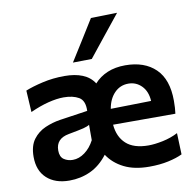

<svg xmlns="http://www.w3.org/2000/svg" viewBox="-86 -865 981 965"><g transform="rotate(-10 405.0 -383.0)"><path d="M192 11.5Q119.5 11.5 77 -27.5Q34.5 -66.5 34.5 -137Q34.5 -193 59 -225.8Q83.5 -258.5 121 -274.8Q158.5 -291 197.5 -297L340 -318Q342 -370.5 312 -388Q282 -405.5 234.5 -405.5Q200 -405.5 156.2 -394.5Q112.5 -383.5 63 -361L56.5 -471.5Q92 -486 145.2 -498.2Q198.5 -510.5 257.5 -510.5Q311 -510.5 349.2 -495Q387.5 -479.5 409 -446Q436.5 -477 476.5 -493.8Q516.5 -510.5 567.5 -510.5Q665.5 -510.5 721.8 -456Q778 -401.5 778 -292.5Q778 -254.5 774 -227H456Q461.5 -164 500.2 -128.8Q539 -93.5 614 -93.5Q645.5 -93.5 687.5 -102.2Q729.5 -111 765 -129.5L769 -20.5Q740.5 -6.5 697 3Q653.5 12.5 599.5 12.5Q523 12.5 470.8 -13.8Q418.5 -40 388.5 -85.5Q349.5 -34.5 299.5 -11.5Q249.5 11.5 192 11.5ZM567 -417Q525 -417 496 -387.2Q467 -357.5 458.5 -307.5L665 -311.5Q662 -361 634.2 -389Q606.5 -417 567 -417ZM226.5 -88Q258.5 -88 288 -109.8Q317.5 -131.5 337 -169V-247.5Q326.5 -240.5 306 -235.2Q285.5 -230 228.5 -219.5Q162 -207.5 162 -147Q162 -114.5 181.5 -101.2Q201 -88 226.5 -88ZM311.5 -569.5Q343.5 -620.5 375.8 -672Q408 -723.5 439.5 -774.5L573.5 -777.5Q530.5 -724 489.2 -672.5Q448 -621 408 -571Z"/></g></svg>

Font: Heraclito SemiBold
Style: Regular
Weight: 600
Designer: Kostas Bartsokas (font) & Cristiano Sobral (main changes)
Foundry: Kostas Bartsokas (font) & Cristiano Sobral (main changes)
Version: Version 1.00;July 8, 2020;FontCreator 13.0.0.2655 64-bit